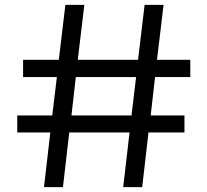

<svg xmlns="http://www.w3.org/2000/svg" viewBox="-20 -770 853 790"><path d="M161 0H239L265 -225H513L487 0H565L591 -225H739V-295H600L618 -453H763V-524H626L653 -750H575L548 -524H300L327 -750H249L222 -524H75V-453H214L195 -295H51V-225H187ZM274 -295 292 -453H540L521 -295Z"/></svg>

Font: Bounded Light
Style: Regular
Weight: 300
Designer: Vlad Churkin
Version: Version 3.0